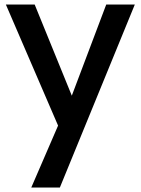

<svg xmlns="http://www.w3.org/2000/svg" viewBox="-20 -571 625 853"><path d="M246 262H119L238 -13L6 -551H134L299 -146L452 -551H579Z"/></svg>

Font: Ulagadi Sans Medium
Style: Regular
Weight: 500
Designer: Ninad Kale (Devanagari), Jonny Pinhorn (Latin)
Foundry: Indian Type Foundry
Version: Version 3.01;March 29, 2020;FontCreator 12.0.0.2522 64-bit; 